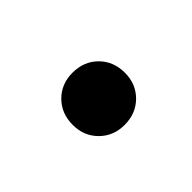

<svg xmlns="http://www.w3.org/2000/svg" viewBox="-34 -772 403 403"><g transform="rotate(45 167.5 -570.5)"><path d="M98 -570Q98 -604 120 -626Q142 -648 176 -648Q209 -648 231 -626Q253 -604 253 -570Q253 -537 231 -515Q209 -493 176 -493Q142 -493 120 -515Q98 -537 98 -570Z"/></g></svg>

Font: Noto Sans ExtraBold
Style: Italic
Weight: 800
Italic angle: -12°
Designer: Monotype Design Team
Foundry: Monotype Imaging Inc.
Version: Version 2.013; ttfautohint (v1.8.4.7-5d5b)